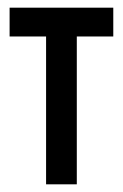

<svg xmlns="http://www.w3.org/2000/svg" viewBox="-20 -480 320 500"><path d="M275 -460V-385H180V0H100V-385H5V-460Z"/></svg>

Font: Venryn Sans
Style: Regular
Weight: 400
Designer: Owen Earl, indestructible type* (font) & Cristiano Sobral (main changes)
Version: Version 3.600; ttfautohint (v1.8.3)